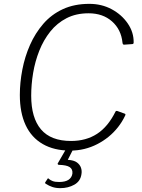

<svg xmlns="http://www.w3.org/2000/svg" viewBox="-20 -772 738 997"><path d="M444 -752Q508 -752 560 -724Q612 -696 643.5 -650Q675 -604 674 -551Q674 -543 666 -543L624 -540Q617 -540 616 -551Q609 -619 561.5 -661Q514 -703 440 -703Q375 -703 325.5 -677.5Q276 -652 241 -608Q206 -564 184 -508.5Q162 -453 152 -393Q142 -333 142 -275Q142 -160 193 -100Q244 -40 349 -40Q427 -40 484 -77Q541 -114 580 -193Q583 -198 591 -195L627 -182Q634 -180 630 -172Q615 -140 593 -112Q571 -84 544 -62Q517 -40 485 -23.5Q453 -7 418 1.5Q383 10 345 10Q261 10 202 -24Q143 -58 113 -122.5Q83 -187 83 -279Q83 -343 96 -410.5Q109 -478 136 -539Q163 -600 205 -648.5Q247 -697 306.5 -724.5Q366 -752 444 -752ZM403 132Q398 169 366 187Q334 205 293 205Q270 205 252 199Q234 193 219 183Q217 183 215.5 180.5Q214 178 214 176L228 155Q229 153 230.5 154Q232 155 234 157Q242 164 254 168.5Q266 173 287 173Q319 173 336 161.5Q353 150 356 129Q358 106 341.5 95.5Q325 85 286 84Q282 84 280.5 81.5Q279 79 279 78L327 -5H364L333 56Q332 57 332 57.5Q332 58 333 58Q364 60 379.5 71.5Q395 83 400.5 99Q406 115 403 132Z"/></svg>

Font: Libre Franklin Thin ExtraLight
Style: Italic
Weight: 250
Italic angle: -8°
Version: Version 3.000